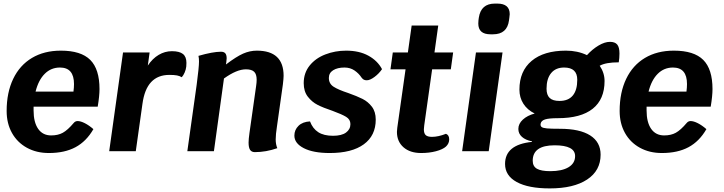

<svg xmlns="http://www.w3.org/2000/svg" viewBox="-20 -842 4033 1069"><path d="M167 -248V-227Q167 -161 192.5 -124.5Q218 -88 265 -88Q303 -88 330 -103Q357 -118 390 -157Q399 -168 412 -168Q429 -168 452.5 -156Q476 -144 500 -123Q461 -55 400.5 -22.5Q340 10 252 10Q183 10 129.5 -19.5Q76 -49 46.5 -102Q17 -155 17 -224Q17 -327 53.5 -403Q90 -479 158 -519.5Q226 -560 319 -560Q431 -560 482.5 -508.5Q534 -457 534 -346Q534 -308 524 -248ZM178 -332H389Q392 -355 392 -374Q392 -466 314 -466Q264 -466 229 -431Q194 -396 178 -332Z M1018 -492Q1018 -478 1017 -471Q1015 -454 1008 -438Q1001 -422 992 -412Q981 -419 965.5 -422Q950 -425 923 -425Q859 -425 821.5 -385Q784 -345 773 -263L736 0H588L665 -550H813L803 -477Q829 -516 863.5 -536.5Q898 -557 937 -557Q979 -557 998.5 -541.5Q1018 -526 1018 -492Z M1522 -138Q1515 -93 1515 -66Q1515 -38 1524 -17Q1461 5 1399 5Q1381 5 1372.5 -7.5Q1364 -20 1364 -48Q1364 -67 1369 -102L1406 -363Q1409 -383 1409 -398Q1409 -429 1395 -442.5Q1381 -456 1349 -456Q1298 -456 1227 -405L1171 0H1023L1075 -370Q1088 -468 1088 -500Q1088 -518 1085 -531Q1165 -554 1210 -554Q1227 -554 1234.5 -545Q1242 -536 1242 -517Q1242 -512 1240 -496L1238 -483Q1296 -527 1333.5 -543.5Q1371 -560 1410 -560Q1559 -560 1559 -420Q1559 -406 1555 -372Z M1619 -87Q1619 -119 1642 -141.5Q1665 -164 1706 -166Q1721 -126 1752 -106Q1783 -86 1834 -86Q1882 -86 1906.5 -104Q1931 -122 1931 -151Q1931 -177 1907 -191.5Q1883 -206 1831 -225Q1780 -242 1748.5 -258Q1717 -274 1694 -303.5Q1671 -333 1671 -379Q1671 -436 1704 -477Q1737 -518 1791.5 -539Q1846 -560 1907 -560Q1980 -560 2031 -532Q2082 -504 2107 -457Q2090 -432 2065 -413.5Q2040 -395 2022 -395Q2012 -395 2005.5 -398.5Q1999 -402 1993 -410Q1978 -433 1954 -449.5Q1930 -466 1898 -466Q1859 -466 1835 -451Q1811 -436 1811 -408Q1811 -376 1837.5 -359Q1864 -342 1919 -324Q1967 -307 1998 -291.5Q2029 -276 2050.5 -248Q2072 -220 2072 -176Q2072 -87 2005.5 -38.5Q1939 10 1816 10Q1724 10 1671.5 -17Q1619 -44 1619 -87Z M2342 -144Q2340 -128 2340 -122Q2340 -99 2350.5 -89.5Q2361 -80 2385 -80Q2420 -80 2463 -97Q2481 -90 2481 -66Q2481 -43 2463 -26Q2445 -10 2407.5 0Q2370 10 2325 10Q2263 10 2226.5 -22Q2190 -54 2190 -108Q2190 -115 2192 -131L2238 -456H2154L2167 -550H2251L2272 -700H2420L2399 -550H2503L2490 -456H2386Z M2630 -550H2778L2701 0H2553ZM2643 -711Q2643 -723 2644 -729L2646 -744Q2658 -822 2735 -822H2749Q2818 -822 2818 -763Q2818 -758 2816 -744L2814 -729Q2804 -651 2725 -651H2711Q2643 -651 2643 -711Z M3425 -495Q3353 -495 3319 -476Q3346 -436 3346 -391Q3346 -289 3280 -236.5Q3214 -184 3086 -184Q3036 -184 3014.5 -177Q2993 -170 2990 -153Q2988 -141 2995.5 -135Q3003 -129 3025.5 -127Q3048 -125 3097 -125Q3208 -125 3266 -88Q3324 -51 3324 19Q3324 108 3249 157.5Q3174 207 3041 207Q2922 207 2857 171.5Q2792 136 2792 71Q2792 -37 2942 -52V-55Q2906 -62 2886 -80Q2866 -98 2866 -124Q2866 -153 2891 -176Q2916 -199 2957 -210Q2916 -230 2894 -264.5Q2872 -299 2872 -343Q2872 -446 2940 -503Q3008 -560 3131 -560Q3196 -560 3248 -535Q3278 -568 3312.5 -588.5Q3347 -609 3376 -609Q3404 -609 3416.5 -594Q3429 -579 3429 -544Q3429 -518 3425 -495ZM3194 -398Q3194 -466 3121 -466Q3074 -466 3048.5 -435Q3023 -404 3023 -348Q3023 -313 3040.5 -296.5Q3058 -280 3095 -280Q3144 -280 3169 -310Q3194 -340 3194 -398ZM2946 53Q2946 84 2969.5 97.5Q2993 111 3044 111Q3109 111 3145.5 89Q3182 67 3182 27Q3182 -33 3068 -33Q2946 -33 2946 53Z M3580 -248V-227Q3580 -161 3605.5 -124.5Q3631 -88 3678 -88Q3716 -88 3743 -103Q3770 -118 3803 -157Q3812 -168 3825 -168Q3842 -168 3865.5 -156Q3889 -144 3913 -123Q3874 -55 3813.5 -22.5Q3753 10 3665 10Q3596 10 3542.5 -19.5Q3489 -49 3459.5 -102Q3430 -155 3430 -224Q3430 -327 3466.5 -403Q3503 -479 3571 -519.5Q3639 -560 3732 -560Q3844 -560 3895.5 -508.5Q3947 -457 3947 -346Q3947 -308 3937 -248ZM3591 -332H3802Q3805 -355 3805 -374Q3805 -466 3727 -466Q3677 -466 3642 -431Q3607 -396 3591 -332Z"/></svg>

Font: Krub
Style: Bold Italic
Weight: 700
Italic angle: -8°
Designer: Ekaluck Peanpanawate
Foundry: Cadson Demak Co.,Ltd.
Version: Version 1.000; ttfautohint (v1.6)